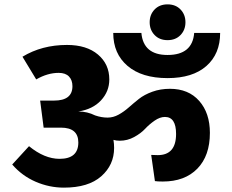

<svg xmlns="http://www.w3.org/2000/svg" viewBox="-20 -860 1064 880"><path d="M807.5 -699.5Q785 -676 748 -676Q711 -676 688.5 -699.5Q666 -723 666 -758Q666 -793 688.5 -816.5Q711 -840 748 -840Q785 -840 807.5 -816.5Q830 -793 830 -758Q830 -723 807.5 -699.5ZM748 -502Q630 -502 564.5 -558Q499 -614 499 -709H628Q637 -608 748 -608Q862 -608 870 -709H989Q989 -613 926 -557.5Q863 -502 748 -502ZM759 -453Q844 -453 893 -397.5Q942 -342 942 -251Q942 -146 884.5 -87Q827 -28 726 -28Q701 -28 690 -30L673 -150Q683 -149 703 -149Q787 -149 787 -246Q787 -324 736 -324Q713 -324 688.5 -307Q664 -290 645 -269.5Q626 -249 595 -232Q564 -215 529 -215Q512 -215 500 -219Q503 -201 503 -182Q503 -104 444 -52Q385 0 273 0Q206 0 143.5 -27Q81 -54 36 -106L113 -190Q184 -132 253 -132Q339 -132 339 -207Q339 -275 259 -275H180L164 -399H228Q312 -399 312 -465Q312 -493 296 -509.5Q280 -526 249 -526Q198 -526 146 -496L83 -600Q172 -654 287 -654Q377 -654 429 -610Q481 -566 481 -496Q481 -441 443 -400Q405 -359 339 -349Q380 -349 416 -331Q445 -321 473 -321Q499 -321 523.5 -334.5Q548 -348 570 -367.5Q592 -387 616.5 -406.5Q641 -426 678 -439.5Q715 -453 759 -453Z"/></svg>

Font: FiraGO ExtraBold
Style: Regular
Weight: 800
Designer: bBox Type
Foundry: bBox Type GmbH
Version: Version 1.001;PS 001.001;hotconv 1.0.88;makeotf.lib2.5.64775